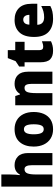

<svg xmlns="http://www.w3.org/2000/svg" viewBox="1004 -1804 810 2858"><g transform="rotate(-90 1409.0 -375.0)"><path d="M241 -641Q241 -589 238 -550Q235 -511 231 -485H240Q263 -526 297.5 -544.5Q332 -563 380 -563Q458 -563 509 -513Q560 -463 560 -360V0H379V-304Q379 -415 321 -415Q274 -415 257.5 -372.5Q241 -330 241 -247V0H60V-760H241Z M1171 -278Q1171 -193 1142.5 -128Q1114 -63 1056.5 -26.5Q999 10 913 10Q834 10 776 -26.5Q718 -63 687 -128Q656 -193 656 -278Q656 -409 722.5 -486Q789 -563 916 -563Q991 -563 1048.5 -530Q1106 -497 1138.5 -433Q1171 -369 1171 -278ZM839 -277Q839 -205 856.5 -167Q874 -129 915 -129Q955 -129 971.5 -167Q988 -205 988 -278Q988 -350 971.5 -387Q955 -424 914 -424Q875 -424 857 -387.5Q839 -351 839 -277Z M1592 -563Q1673 -563 1722 -513Q1771 -463 1771 -360V0H1590V-304Q1590 -359 1577 -387Q1564 -415 1530 -415Q1484 -415 1468 -374Q1452 -333 1452 -246V0H1271V-553H1409L1432 -482H1440Q1463 -521 1501 -542Q1539 -563 1592 -563Z M2140 -137Q2161 -137 2181.5 -142Q2202 -147 2224 -156V-21Q2194 -7 2161 1.5Q2128 10 2082 10Q2000 10 1955.5 -32.5Q1911 -75 1911 -182V-414H1848V-495L1928 -548L1973 -664H2092V-553H2216V-414H2092V-191Q2092 -137 2140 -137Z M2540 -563Q2652 -563 2717 -499Q2782 -435 2782 -310V-225H2469Q2470 -177 2497.5 -150Q2525 -123 2580 -123Q2627 -123 2666.5 -133.5Q2706 -144 2749 -166V-31Q2710 -10 2665 0Q2620 10 2557 10Q2433 10 2360.5 -59.5Q2288 -129 2288 -273Q2288 -419 2356 -491Q2424 -563 2540 -563ZM2546 -434Q2515 -434 2494.5 -413Q2474 -392 2471 -343H2617Q2617 -385 2598 -409.5Q2579 -434 2546 -434Z"/></g></svg>

Font: Noto Sans Myanmar SemiCondensed Black
Style: Regular
Weight: 900
Width: 4
Designer: Monotype Design Team
Foundry: Monotype Imaging Inc.
Version: Version 2.107; ttfautohint (v1.8.4.7-5d5b)